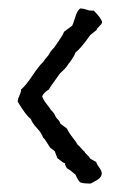

<svg xmlns="http://www.w3.org/2000/svg" viewBox="-20 -459 321 455"><path d="M132 -384 151 -398Q153 -401 158 -417.5Q163 -434 170 -439Q177 -439 185.5 -436Q194 -433 202 -434Q221 -415 222 -406Q221 -402 215.5 -397Q210 -392 209 -388L194 -376Q169 -341 159 -335Q158 -329 145 -311Q144 -310 142.5 -308Q141 -306 139.5 -303.5Q138 -301 137 -300Q135 -298 133 -295.5Q131 -293 128 -290.5Q125 -288 123 -286Q122 -285 120.5 -283Q119 -281 117.5 -278.5Q116 -276 115 -275Q98 -252 96 -247Q84 -240 80 -231Q82 -223 90.5 -212.5Q99 -202 101 -198Q109 -191 112 -182Q113 -180 117.5 -175.5Q122 -171 123 -166L139 -154Q142 -146 151.5 -134Q161 -122 164 -116Q167 -114 172 -108Q177 -102 180 -100Q181 -97 186.5 -92Q192 -87 194 -83Q206 -76 208 -75Q209 -70 215.5 -61.5Q222 -53 221 -46Q220 -41 216 -37Q212 -33 205 -29.5Q198 -26 195 -24Q176 -24 170 -27Q165 -31 159 -45Q157 -47 150 -52.5Q143 -58 139 -60Q134 -67 134 -72Q131 -73 128 -75Q125 -77 121.5 -80Q118 -83 116 -84L110 -100Q109 -102 105 -104.5Q101 -107 99 -109Q96 -113 91 -121.5Q86 -130 82 -133Q79 -143 67.5 -155.5Q56 -168 53 -177Q41 -186 22 -218Q22 -224 26 -232.5Q30 -241 30 -247Q41 -256 57 -280Q73 -304 83 -313Q85 -317 90 -322.5Q95 -328 96 -330Q99 -337 109 -347Q112 -352 120.5 -364Q129 -376 132 -384Z"/></svg>

Font: FuturaRenner Light
Style: Regular
Weight: 300
Designer: BSozoo
Foundry: BSozoo
Version: Version 1.001;PS 001.001;hotconv 1.0.70;makeotf.lib2.5.58329